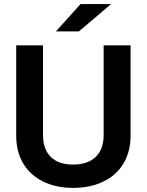

<svg xmlns="http://www.w3.org/2000/svg" viewBox="-20 -911 716 937"><path d="M190.9 -24.9Q127.4 -56.2 93.3 -113.3Q59.1 -170.9 59.1 -248V-689.9H189.9V-252Q189.9 -182.6 228 -145Q265.6 -107.9 336.9 -107.9Q408.2 -107.9 446.8 -145Q485.8 -182.6 485.8 -252V-689.9H617.2V-248Q617.2 -171.4 582.5 -113.3Q548.3 -55.7 484.4 -24.9Q420.9 5.9 336.9 5.9Q253.9 5.9 190.9 -24.9ZM373 -891.1H522L365.2 -757.8H252.9Z"/></svg>

Font: D-DIN Exp
Style: DINExp-Bold
Weight: 700
Width: 7
Designer: Charles Nix
Foundry: Datto Inc.
Version: Version 1.00